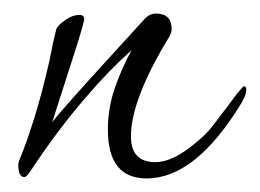

<svg xmlns="http://www.w3.org/2000/svg" viewBox="-20 -257 383 283"><path d="M196 6Q139 6 139 -66Q139 -98 149.5 -128Q160 -158 174 -183Q139 -152 100.5 -106.5Q62 -61 25 -5Q19 4 16 4Q7 4 7 -14Q7 -18 9 -22Q20 -49 31 -84.5Q42 -120 53 -168Q55 -178 57 -188Q59 -198 63 -214Q65 -220 77 -228Q87 -235 97 -235Q104 -235 104 -229Q104 -224 92 -186Q80 -148 57 -77Q63 -85 82 -106.5Q101 -128 132 -162L194 -230Q201 -237 210 -237Q233 -237 233 -214Q233 -209 229 -202Q173 -110 173 -56Q173 -18 209 -18Q235 -18 269 -47Q283 -58 293.5 -71.5Q304 -85 316 -101Q337 -130 340 -130Q343 -130 343 -124Q343 -118 337 -107Q269 6 196 6Z"/></svg>

Font: Corinthia
Style: Regular
Weight: 400
Designer: Robert E. Leuschke
Foundry: Robert E. Leuschke
Version: Version 1.013; ttfautohint (v1.8.3)